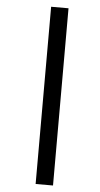

<svg xmlns="http://www.w3.org/2000/svg" viewBox="-63 -907 542 1036"><g transform="rotate(5 208.5 -389.0)"><path d="M170.9 -869.1H265.1V90.8H170.9Z"/></g></svg>

Font: Brush Lettering One
Style: Bold Italic
Weight: 400
Italic angle: -7°
Designer: Eben Sorkin
Foundry: Eben Sorkin
Version: Version 1.001